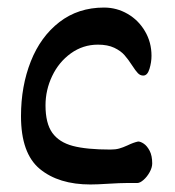

<svg xmlns="http://www.w3.org/2000/svg" viewBox="-20 -488 467 513"><path d="M386.7 -51.3Q386.7 -40.5 379.9 -28.1Q373 -15.6 363.5 -7.3Q354 1 346.7 1H317.9Q301.3 1 270 2.9Q238.8 4.9 221.7 4.9Q136.7 4.9 86.4 -36.6Q36.1 -78.1 36.1 -177.7Q36.1 -257.8 62.3 -324Q88.4 -390.1 138.7 -429Q189 -467.8 257.8 -467.8Q292 -467.8 321 -450.9Q350.1 -434.1 367.4 -404.5Q384.8 -375 384.8 -338.9Q384.8 -321.8 379.4 -304Q374 -286.1 362.8 -286.1Q354.5 -286.1 348.4 -292.5Q342.3 -298.8 333.5 -312.5Q322.8 -329.1 312.7 -340.6Q302.7 -352.1 285.2 -360.4Q267.6 -368.7 241.7 -368.7Q201.7 -368.7 169.4 -345.5Q137.2 -322.3 119.4 -284.9Q101.6 -247.6 101.6 -206.5Q101.6 -158.7 119.6 -133.3Q137.7 -107.9 174.6 -98.1Q211.4 -88.4 274.9 -88.4Q288.6 -88.4 298.3 -91.1Q308.1 -93.8 320.8 -99.6Q336.9 -107.4 349.1 -109.9Q355.5 -109.9 364.3 -104Q373 -98.1 379.9 -85Q386.7 -71.8 386.7 -51.3Z"/></svg>

Font: Dekko
Style: Regular
Weight: 400
Designer: Multiple
Foundry: Sorkin Type
Version: Version 2.001